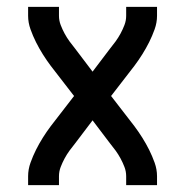

<svg xmlns="http://www.w3.org/2000/svg" viewBox="-20 -540 540 560"><path d="M62 0V-26Q62 -46 69 -65.5Q76 -85 85 -103Q94 -121 105 -138.5Q116 -156 128 -172L196 -260L128 -348Q116 -364 105 -381.5Q94 -399 85 -417Q76 -435 69 -454.5Q62 -474 62 -494V-520H152V-494Q152 -480 157 -467Q162 -454 168.5 -442Q175 -430 183 -419Q191 -408 200 -397L250 -331L300 -397Q309 -408 317 -419Q325 -430 331.5 -442Q338 -454 343 -467Q348 -480 348 -494V-520H438V-494Q438 -474 431 -454.5Q424 -435 415 -417Q406 -399 395 -381.5Q384 -364 372 -348L304 -260L372 -172Q384 -156 395 -138.5Q406 -121 415 -103Q424 -85 431 -65.5Q438 -46 438 -26V0H348V-26Q348 -40 343 -53Q338 -66 331.5 -78Q325 -90 317 -101Q309 -112 300 -123L250 -189L200 -123Q191 -112 183 -101Q175 -90 168.5 -78Q162 -66 157 -53Q152 -40 152 -26V0Z"/></svg>

Font: Iosevka Term Curly Medium
Style: Regular
Weight: 500
Designer: Belleve Invis
Foundry: Belleve Invis
Version: Version 32.3.0